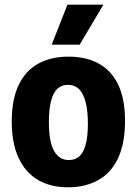

<svg xmlns="http://www.w3.org/2000/svg" viewBox="-20 -783 582 817"><path d="M270 14Q194 14 140.5 -18Q87 -50 58.5 -112.5Q30 -175 30 -266Q30 -360 59.5 -421.5Q89 -483 143.5 -512.5Q198 -542 272 -542Q347 -542 401 -512Q455 -482 483.5 -421.5Q512 -361 512 -269Q512 -172 482 -109Q452 -46 397 -16Q342 14 270 14ZM273 -102Q301 -102 318.5 -118.5Q336 -135 345 -169.5Q354 -204 354 -256Q354 -311 344.5 -348Q335 -385 316.5 -403.5Q298 -422 268 -422Q242 -422 224 -405Q206 -388 197 -352.5Q188 -317 188 -263Q188 -180 210 -141Q232 -102 273 -102ZM319 -593H200L267 -763H420Z"/></svg>

Font: Bricolage Grotesque 96pt ExtraBold SemiCondensed ExtraBold
Style: Regular
Weight: 800
Width: 4
Version: Version 1.001;gftools[0.9.33.dev8+g029e19f]